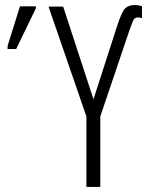

<svg xmlns="http://www.w3.org/2000/svg" viewBox="-20 -740 591 760"><path d="M322 0V-279L172 -714H230L350 -347L440 -626Q455 -674 468 -697Q481 -720 514 -720Q528 -720 542 -715V-668Q534 -671 525 -671Q514 -671 508.5 -661Q503 -651 491 -616L377 -279V0ZM10 -546V-558L59 -715H122V-707L44 -546Z"/></svg>

Font: Noto Sans ExtraCondensed Light
Style: Regular
Weight: 300
Width: 2
Designer: Monotype Design Team
Foundry: Monotype Imaging Inc.
Version: Version 2.013; ttfautohint (v1.8.4.7-5d5b)